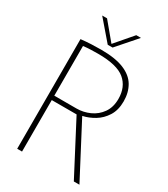

<svg xmlns="http://www.w3.org/2000/svg" viewBox="-218 -1001 959 1098"><g transform="rotate(30 261.5 -451.5)"><path d="M82 -724Q118 -728 150.5 -729.5Q183 -731 216 -731Q309 -731 366 -707.5Q423 -684 448.5 -640.5Q474 -597 474 -539Q474 -481 449 -441.5Q424 -402 386.5 -379.5Q349 -357 311 -349V-347L493 0H456L278 -340H114V0H82ZM261 -369Q305 -369 346.5 -387.5Q388 -406 414.5 -443.5Q441 -481 441 -536Q441 -615 389 -658.5Q337 -702 212 -702Q188 -702 162 -701Q136 -700 114 -697V-369ZM233 -774 122 -903H154L249 -789L347 -903H378L265 -774Z"/></g></svg>

Font: Murecho ExtraLight
Style: Regular
Weight: 200
Designer: Neil Summerour
Foundry: Positype
Version: Version 1.010; ttfautohint (v1.8.3)